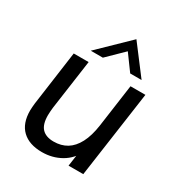

<svg xmlns="http://www.w3.org/2000/svg" viewBox="-170 -825 887 949"><g transform="rotate(30 273.5 -350.5)"><path d="M207 8Q134 8 94 -30Q54 -68 54 -141Q54 -152 55 -162Q56 -172 57 -183L100 -493H185L145 -209Q144 -197 143 -187.5Q142 -178 142 -165Q142 -113 164.5 -89.5Q187 -66 231 -66Q274 -66 306 -85.5Q338 -105 359.5 -146Q381 -187 390 -250L424 -493H509L439 0H355L370 -105L391 -103Q363 -47 314.5 -19.5Q266 8 207 8ZM166 -547 333 -709 456 -547H391L326 -636L235 -547Z"/></g></svg>

Font: Hanken Grotesk
Style: Italic
Weight: 400
Italic angle: -8°
Designer: Alfredo Marco Pradil
Foundry: Hanken Design Co.
Version: Version 3.013